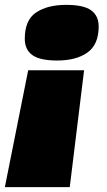

<svg xmlns="http://www.w3.org/2000/svg" viewBox="-31 -580 441 790"><path d="M315 -291 256 190H-11L85 -291ZM375 -471Q375 -397 329 -364Q283 -331 204 -331Q133 -331 102 -353.5Q71 -376 71 -420Q71 -498 118 -529Q165 -560 241 -560Q313 -560 344 -537.5Q375 -515 375 -471Z"/></svg>

Font: Georama ExtraExtended Black
Style: Italic
Weight: 900
Width: 8
Italic angle: -9°
Designer: Jean-Baptiste Levee
Foundry: Production Type
Version: Version 1.000